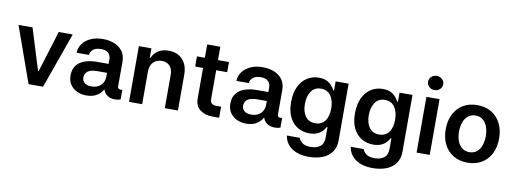

<svg xmlns="http://www.w3.org/2000/svg" viewBox="-72 -1196 4962 1851"><g transform="rotate(10 2409.0 -270.5)"><path d="M553.3 -545.5 359 0H217L22.7 -545.5H159.8L285.2 -140.3H290.8L416.5 -545.5Z M783.4 10.7Q731.5 10.7 690.2 -9.2Q648.8 -29.1 624.8 -65.9Q600.9 -102.6 600.9 -153.4Q600.9 -214.1 630.3 -252.3Q659.8 -290.5 712.2 -308.6Q764.6 -326.7 833.1 -326.3H942.8V-370.7Q942.8 -408.7 918.9 -432Q894.9 -455.3 849.8 -454.5Q797.6 -455.3 770.8 -432.9Q744 -410.5 742.5 -378.9L620.4 -378.6Q622.2 -428.6 651.1 -468Q680 -507.5 731.2 -530.4Q782.3 -553.3 849.8 -552.9Q907.7 -553.3 958.3 -534.1Q1008.9 -514.9 1040.3 -473.5Q1071.7 -432.2 1071.4 -365.4L1071 -130.7Q1071 -110.1 1085.2 -104.8Q1099.4 -99.4 1114.7 -103.3H1116.8V-9.2Q1114.3 -9.2 1101.4 -4.6Q1088.4 0 1063.2 0Q1020.6 0 995.4 -15.4Q970.2 -30.9 959 -48.8Q947.8 -66.8 947.8 -74.6V-75.3H943.5Q926.5 -41.9 887.1 -15.6Q847.7 10.7 783.4 10.7ZM816.4 -83.5Q874.6 -83.5 908.7 -116.8Q942.8 -150.2 942.8 -200.3V-238.6H849.8Q784.8 -238.6 755.3 -216.6Q725.9 -194.6 725.9 -155.9Q725.9 -120.4 751.1 -101.9Q776.3 -83.5 816.4 -83.5Z M1329.2 -319.6V0H1200.6V-545.5H1323.5V-452.8H1329.9Q1348.7 -498.2 1390.1 -525.4Q1431.5 -552.6 1492.5 -552.6Q1577.1 -552.6 1628.4 -498.9Q1679.7 -445.3 1679.3 -347.3V0H1550.8V-327.4Q1550.8 -382.1 1522.5 -413Q1494.3 -443.9 1444.6 -443.9Q1393.8 -443.9 1361.5 -411.4Q1329.2 -378.9 1329.2 -319.6Z M2082.7 -545.5V-446H1975.1V-171.2Q1975.1 -132.5 1992.2 -120.4Q2009.2 -108.3 2033.4 -108.3H2082.7V0H2017Q1944.6 0 1895.4 -36.6Q1846.2 -73.2 1846.6 -150.2V-446H1769.2V-545.5H1846.6V-676.1H1975.1V-545.5Z M2347.7 10.7Q2295.8 10.7 2254.4 -9.2Q2213.1 -29.1 2189.1 -65.9Q2165.1 -102.6 2165.1 -153.4Q2165.1 -214.1 2194.6 -252.3Q2224.1 -290.5 2276.5 -308.6Q2328.8 -326.7 2397.4 -326.3H2507.1V-370.7Q2507.1 -408.7 2483.1 -432Q2459.2 -455.3 2414.1 -454.5Q2361.9 -455.3 2335 -432.9Q2308.2 -410.5 2306.8 -378.9L2184.7 -378.6Q2186.4 -428.6 2215.4 -468Q2244.3 -507.5 2295.5 -530.4Q2346.6 -553.3 2414.1 -552.9Q2471.9 -553.3 2522.5 -534.1Q2573.2 -514.9 2604.6 -473.5Q2636 -432.2 2635.7 -365.4L2635.3 -130.7Q2635.3 -110.1 2649.5 -104.8Q2663.7 -99.4 2679 -103.3H2681.1V-9.2Q2678.6 -9.2 2665.7 -4.6Q2652.7 0 2627.5 0Q2584.9 0 2559.7 -15.4Q2534.4 -30.9 2523.3 -48.8Q2512.1 -66.8 2512.1 -74.6V-75.3H2507.8Q2490.8 -41.9 2451.3 -15.6Q2411.9 10.7 2347.7 10.7ZM2380.7 -83.5Q2438.9 -83.5 2473 -116.8Q2507.1 -150.2 2507.1 -200.3V-238.6H2414.1Q2349.1 -238.6 2319.6 -216.6Q2290.1 -194.6 2290.1 -155.9Q2290.1 -120.4 2315.3 -101.9Q2340.6 -83.5 2380.7 -83.5Z M2998.6 220.9Q2894.9 220.9 2831 176.7Q2767 132.5 2755.7 55L2882.1 55.4Q2888.1 78.1 2915.5 101Q2942.8 123.9 3000.7 123.9Q3055.8 123.9 3091.4 97.3Q3127.1 70.7 3127.1 10.7V-93H3120.7Q3111.2 -73.2 3092.2 -52.4Q3073.2 -31.6 3041.9 -17.4Q3010.7 -3.2 2963.8 -2.8Q2900.9 -3.2 2850.1 -32.8Q2799.4 -62.5 2769.4 -121.4Q2739.3 -180.4 2739.3 -269.2Q2739.3 -359.4 2769.4 -421.5Q2799.4 -483.7 2850.3 -515.8Q2901.3 -547.9 2964.1 -547.6Q3012.4 -547.9 3043.5 -531.8Q3074.6 -515.6 3093 -492.9Q3111.5 -470.2 3121.1 -450.3H3127.8V-540.5H3255V13.8Q3255 83.8 3221.6 129.8Q3188.2 175.8 3130.3 198.3Q3072.4 220.9 2998.6 220.9ZM3003.2 -108.7Q3064.6 -108.7 3098 -152.9Q3131.4 -197.1 3131.4 -275.2Q3131.4 -352.6 3098.4 -399.9Q3065.3 -447.1 3003.2 -447.1Q2938.9 -447.1 2906.2 -398.3Q2873.6 -349.4 2873.6 -275.2Q2873.6 -199.9 2906.6 -154.3Q2939.6 -108.7 3003.2 -108.7Z M3623.9 220.9Q3520.2 220.9 3456.3 176.7Q3392.4 132.5 3381 55L3507.5 55.4Q3513.5 78.1 3540.8 101Q3568.2 123.9 3626.1 123.9Q3681.1 123.9 3716.8 97.3Q3752.5 70.7 3752.5 10.7V-93H3746.1Q3736.5 -73.2 3717.5 -52.4Q3698.5 -31.6 3667.3 -17.4Q3636 -3.2 3589.1 -2.8Q3526.3 -3.2 3475.5 -32.8Q3424.7 -62.5 3394.7 -121.4Q3364.7 -180.4 3364.7 -269.2Q3364.7 -359.4 3394.7 -421.5Q3424.7 -483.7 3475.7 -515.8Q3526.6 -547.9 3589.5 -547.6Q3637.8 -547.9 3668.9 -531.8Q3699.9 -515.6 3718.4 -492.9Q3736.9 -470.2 3746.4 -450.3H3753.2V-540.5H3880.3V13.8Q3880.3 83.8 3846.9 129.8Q3813.6 175.8 3755.7 198.3Q3697.8 220.9 3623.9 220.9ZM3628.6 -108.7Q3690 -108.7 3723.4 -152.9Q3756.7 -197.1 3756.7 -275.2Q3756.7 -352.6 3723.7 -399.9Q3690.7 -447.1 3628.6 -447.1Q3564.3 -447.1 3531.6 -398.3Q3498.9 -349.4 3498.9 -275.2Q3498.9 -199.9 3532 -154.3Q3565 -108.7 3628.6 -108.7Z M4015.6 0V-545.5H4144.2V0ZM4080.3 -622.9Q4049.4 -622.9 4027.5 -643.3Q4005.7 -663.7 4005.7 -692.5Q4005.7 -721.6 4027.5 -742Q4049.4 -762.4 4080.3 -762.4Q4110.8 -762.4 4132.6 -742Q4154.5 -721.6 4154.5 -692.5Q4154.5 -663.7 4132.6 -643.3Q4110.8 -622.9 4080.3 -622.9Z M4514.2 10.7Q4434.3 10.7 4375.7 -24.5Q4317.1 -59.7 4285 -123Q4252.8 -186.4 4252.8 -270.6Q4252.8 -355.1 4285 -418.5Q4317.1 -481.9 4375.7 -517.2Q4434.3 -552.6 4514.2 -552.6Q4594.1 -552.6 4652.9 -517.2Q4711.6 -481.9 4743.6 -418.5Q4775.6 -355.1 4775.6 -270.6Q4775.6 -186.4 4743.6 -123Q4711.6 -59.7 4652.9 -24.5Q4594.1 10.7 4514.2 10.7ZM4514.9 -92.3Q4558.6 -92.3 4587.5 -116.1Q4616.5 -139.9 4630.9 -180.6Q4645.2 -221.2 4645.2 -271Q4645.2 -321 4630.9 -361.7Q4616.5 -402.3 4587.5 -426.5Q4558.6 -450.6 4514.9 -450.6Q4470.9 -450.6 4441.6 -426.5Q4412.3 -402.3 4397.7 -361.7Q4383.2 -321 4383.2 -271Q4383.2 -221.2 4397.7 -180.6Q4412.3 -139.9 4441.6 -116.1Q4470.9 -92.3 4514.9 -92.3Z"/></g></svg>

Font: Inter Zeller Semi Bold
Style: Regular
Weight: 600
Designer: Rasmus Andersson; Joe Bland
Foundry: zeller
Version: Version 3.015;git-dec3a8cb1